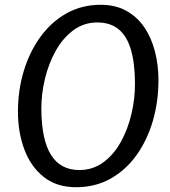

<svg xmlns="http://www.w3.org/2000/svg" viewBox="-20 -775 712 803"><path d="M298 8Q217.1 8 163.1 -34.8Q109.1 -77.6 82.1 -149.3Q55.1 -221.1 55.1 -307.9Q55.1 -397.1 79.2 -477.4Q103.4 -557.8 148.8 -620.5Q194.2 -683.2 258.1 -719.1Q322 -755 401.2 -755Q462.8 -755 508.2 -729.9Q553.6 -704.9 583.5 -660.9Q613.3 -616.9 628 -560Q642.7 -503.2 642.7 -439.5Q642.7 -349.6 619.1 -268.9Q595.4 -188.2 550.6 -125.7Q505.7 -63.3 442 -27.6Q378.2 8 298 8ZM311.8 -63.9Q367.9 -63.9 411.6 -95.7Q455.3 -127.6 484.9 -180.7Q514.6 -233.8 529.8 -298.6Q545.1 -363.3 544.5 -429.1Q543.9 -512.5 527.1 -568.6Q510.4 -624.7 475.7 -652.9Q441 -681.1 386.8 -681.1Q331.4 -681.1 287.6 -649.1Q243.9 -617 213.8 -563.8Q183.7 -510.6 168.1 -446.1Q152.5 -381.7 152.8 -316.7Q154.3 -188.3 194 -126.1Q233.7 -63.9 311.8 -63.9Z"/></svg>

Font: Merriweather Sans Variable Regular
Style: Italic
Weight: 300
Italic angle: -8°
Designer: Eben Sorkin
Foundry: Eben Sorkin
Version: Version 2.001